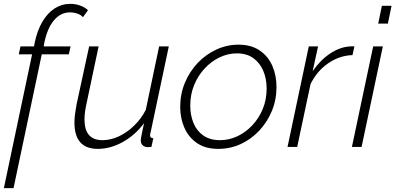

<svg xmlns="http://www.w3.org/2000/svg" viewBox="-33 -760 2045 993"><path d="M133 -479H64L73 -520H143L146 -537Q159 -601 185.5 -646.5Q212 -692 249 -716Q286 -740 330 -740Q358 -740 382.5 -731Q407 -722 422 -707L396 -671Q386 -683 367.5 -689.5Q349 -696 329 -696Q281 -696 246.5 -655.5Q212 -615 196 -538L193 -520H332L323 -479H183L37 213H-13Z M473 10Q352 10 352 -126Q352 -147 355 -170Q358 -193 363 -220L428 -520H477L415 -227Q404 -179 404 -142Q404 -35 497 -35Q539 -35 581 -54.5Q623 -74 660 -109.5Q697 -145 721 -192L790 -520H840L748 -85Q746 -77 744.5 -70Q743 -63 743 -61Q743 -45 760 -45L750 0Q743 0 737.5 0.5Q732 1 728 1Q712 -1 703.5 -10Q695 -19 695 -34Q695 -38 696 -44.5Q697 -51 700.5 -69Q704 -87 712 -123Q666 -61 602 -25.5Q538 10 473 10Z M1096 10Q1030 10 986.5 -19.5Q943 -49 921 -98.5Q899 -148 899 -207Q899 -274 923.5 -332.5Q948 -391 990 -435Q1032 -479 1086.5 -504Q1141 -529 1200 -529Q1266 -529 1310 -499Q1354 -469 1375.5 -419.5Q1397 -370 1397 -310Q1397 -244 1373 -186Q1349 -128 1307 -83.5Q1265 -39 1211 -14.5Q1157 10 1096 10ZM1105 -35Q1151 -35 1194 -55Q1237 -75 1271.5 -111.5Q1306 -148 1326 -196.5Q1346 -245 1346 -302Q1346 -353 1328.5 -394Q1311 -435 1277 -459.5Q1243 -484 1192 -484Q1146 -484 1103 -463.5Q1060 -443 1025.5 -406Q991 -369 971 -320Q951 -271 951 -214Q951 -164 968 -123Q985 -82 1019.5 -58.5Q1054 -35 1105 -35Z M1564 -520H1612L1584 -392Q1624 -450 1675 -483.5Q1726 -517 1777 -520Q1784 -521 1790 -520.5Q1796 -520 1800 -520L1790 -475Q1724 -473 1665.5 -433.5Q1607 -394 1573 -325L1504 0H1454Z M1897 -520H1947L1837 0H1787ZM1942 -730H1992L1973 -638H1923Z"/></svg>

Font: Raleway Thin Light
Style: Italic
Weight: 300
Italic angle: -12°
Version: Version 4.026